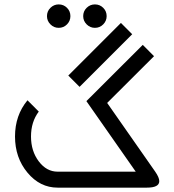

<svg xmlns="http://www.w3.org/2000/svg" viewBox="-20 -860 799 880"><path d="M244.1 0Q163.1 0 106 -68.6Q48.8 -137.2 48.8 -234.4Q48.8 -331.5 106 -400.4L157.7 -348.6Q122.1 -301.3 122.1 -234.4Q122.1 -167.5 157.7 -120.4Q193.4 -73.2 244.1 -73.2H602.1L376 -396.5L634.3 -654.3L686 -602.5L471.2 -388.2L691.4 -73.2Q710 -46.4 710 -29.8Q710 0 653.3 0ZM585.9 -703.1 344.7 -461.9 293 -513.7 534.2 -754.9ZM249 -732.4Q227.1 -732.4 211.2 -748.3Q195.3 -764.2 195.3 -786.1Q195.3 -808.6 211.2 -824.2Q227.1 -839.8 249 -839.8Q271.5 -839.8 287.1 -824.2Q302.7 -808.6 302.7 -786.1Q302.7 -764.2 287.1 -748.3Q271.5 -732.4 249 -732.4ZM415 -732.4Q393.1 -732.4 377.2 -748.3Q361.3 -764.2 361.3 -786.1Q361.3 -808.6 377.2 -824.2Q393.1 -839.8 415 -839.8Q437.5 -839.8 453.1 -824.2Q468.8 -808.6 468.8 -786.1Q468.8 -764.2 453.1 -748.3Q437.5 -732.4 415 -732.4Z"/></svg>

Font: Catrinity
Style: Regular
Weight: 400
Designer: Alexander Lange
Foundry: High-Logic / Made with FontCreator
Version: Version 2.090;May 20, 2024;FontCreator 15.0.0.2974 64-bit